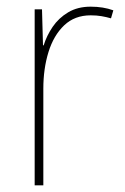

<svg xmlns="http://www.w3.org/2000/svg" viewBox="-20 -556 374 576"><path d="M252 -536Q290 -536 320 -525L313 -501Q299 -505 284.5 -507.5Q270 -510 252 -510Q204 -510 172.5 -480Q141 -450 125.5 -400Q110 -350 110 -290V0H84V-528H106L109 -420H111Q120 -449 138 -475.5Q156 -502 184.5 -519Q213 -536 252 -536Z"/></svg>

Font: Noto Sans Telugu SemiCondensed Thin
Style: Regular
Weight: 100
Width: 4
Designer: Jelle Bosma - Monotype Design Team
Foundry: Monotype Imaging Inc.
Version: Version 2.005; ttfautohint (v1.8.4.7-5d5b)